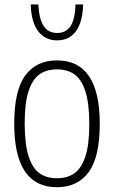

<svg xmlns="http://www.w3.org/2000/svg" viewBox="-20 -814 501 844"><path d="M42.5 -270Q42.5 -416.5 91.2 -482.5Q140 -548.5 230.5 -548.5Q418.5 -548.5 418.5 -270Q418.5 -123.5 369.8 -57.2Q321 9 230.5 9Q42.5 9 42.5 -270ZM372.5 -268Q372.5 -359 355.5 -412Q338.5 -465 307.5 -487Q276.5 -509 230.5 -509Q184.5 -509 153.5 -487.2Q122.5 -465.5 105.5 -413.2Q88.5 -361 88.5 -272Q88.5 -181 105.5 -127.8Q122.5 -74.5 153.5 -52.5Q184.5 -30.5 230.5 -30.5Q276 -30.5 307.2 -52.5Q338.5 -74.5 355.5 -126.8Q372.5 -179 372.5 -268ZM115 -794.5H148.5Q152 -728.5 172.5 -698.8Q193 -669 231 -669Q269.5 -669 289.8 -698.8Q310 -728.5 312 -794.5H345.5Q343 -715 313 -675.8Q283 -636.5 231 -636.5Q179 -636.5 148.2 -676.2Q117.5 -716 115 -794.5Z"/></svg>

Font: Encode Sans Condensed ExLight
Style: Regular
Weight: 275
Width: 3
Designer: Multiple Designers
Foundry: Impallari Type
Version: Version 2.000